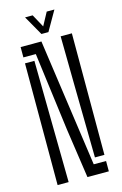

<svg xmlns="http://www.w3.org/2000/svg" viewBox="-141 -1014 685 1075"><g transform="rotate(-15 201.5 -477.0)"><path d="M226 0 184 -287 125 -740H53V-800H173.5L209.5 -546.5L278.5 -60H350V0ZM53 0V-705.5H107.5L113 -294L117 0ZM295 -95.5 288.5 -530.5 285 -800H350V-95.5ZM184.5 -840.5 120 -954H164L205 -879L245.5 -954H290L225 -840.5Z"/></g></svg>

Font: Big Shoulders Stencil Display Thin
Style: Regular
Weight: 400
Version: Version 2.001